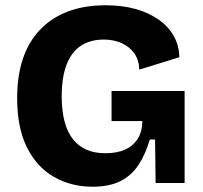

<svg xmlns="http://www.w3.org/2000/svg" viewBox="-20 -694 769 728"><path d="M331 14Q250 14 185 -23Q120 -60 82.5 -134.5Q45 -209 45 -322Q45 -405 66.5 -470Q88 -535 131 -580.5Q174 -626 236.5 -650Q299 -674 381 -674Q443 -674 493.5 -660Q544 -646 581 -620Q618 -594 638.5 -558Q659 -522 660 -477L508 -430Q507 -467 489 -492Q471 -517 441 -530.5Q411 -544 374 -544Q322 -544 286.5 -520.5Q251 -497 232.5 -449Q214 -401 214 -329Q214 -275 224.5 -234.5Q235 -194 256 -167Q277 -140 307.5 -126.5Q338 -113 380 -113Q422 -113 452.5 -126Q483 -139 501 -166Q519 -193 520 -235H403V-349H680V-221V0H570L568 -165H548Q531 -107 504 -67Q477 -27 435 -6.5Q393 14 331 14Z"/></svg>

Font: Bricolage Grotesque 96pt ExtraBold ExtraBold
Style: Regular
Weight: 800
Version: Version 1.001;gftools[0.9.33.dev8+g029e19f]